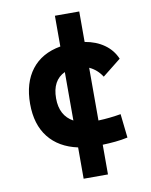

<svg xmlns="http://www.w3.org/2000/svg" viewBox="-92 -749 770 979"><g transform="rotate(-10 293.0 -259.0)"><path d="M260.7 163.1V1Q163.1 -20 110.6 -86.4Q58.1 -152.8 58.1 -259.8Q58.1 -368.7 110.4 -436.5Q162.6 -504.4 260.7 -521.5V-680.7H386.7V-522.9Q444.8 -513.2 486.6 -483.6Q528.3 -454.1 547.9 -407.7L452.1 -331.5Q426.8 -371.1 386.7 -389.2V-116.2Q416.5 -117.2 445.8 -120.4Q475.1 -123.5 503.4 -128.4L517.1 -4.9Q485.8 2 452.6 5.1Q419.4 8.3 386.7 9.3V163.1ZM260.7 -138.2V-389.2Q193.4 -357.9 193.4 -264.6Q193.4 -174.8 260.7 -138.2Z"/></g></svg>

Font: Cascadia Code NF
Style: Bold
Weight: 700
Monospace: yes
Designer: Aaron Bell
Foundry: Saja Typeworks
Version: Version 2404.023; ttfautohint (v1.8.4)